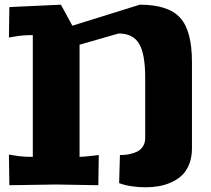

<svg xmlns="http://www.w3.org/2000/svg" viewBox="-20 -790 900 820"><path d="M799.8 -155.8Q799.8 -118.2 788.1 -88.9Q776.4 -59.6 757.1 -41.3Q737.8 -22.9 711.4 -11.2Q685.1 0.5 658.4 5.1Q631.8 9.8 602.1 9.8Q537.1 9.8 488.8 -7.8L492.2 -127.9Q506.3 -127.9 519.5 -129.4Q532.7 -130.9 548.1 -135.5Q563.5 -140.1 574.5 -147.7Q585.4 -155.3 592.8 -168.9Q600.1 -182.6 600.1 -200.2V-458Q600.1 -560.5 573.7 -603.8Q547.4 -647 486.8 -647L319.8 -599.1V-120.1Q335 -120.1 377.9 -125L401.9 -127.9L399.9 1L220.2 -2L20 1L18.1 -129.9L42 -126Q73.2 -120.1 120.1 -120.1V-640.1Q75.7 -640.1 42 -633.8L18.1 -629.9L20 -759.8L240.2 -770L289.1 -680.2L577.1 -770Q698.2 -770 749 -714.6Q799.8 -659.2 799.8 -524.9Z"/></svg>

Font: Zantroke
Style: Regular
Weight: 500
Foundry: gluk
Version: Version 0.36